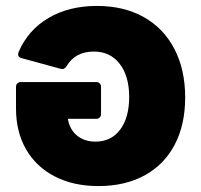

<svg xmlns="http://www.w3.org/2000/svg" viewBox="-20 -615 680 648"><path d="M605 -286Q605 -194 569.5 -126.5Q534 -59 468 -23Q402 13 312 13Q228 13 165 -19.5Q102 -52 68 -111Q34 -170 34 -249V-322Q34 -329 38.5 -333.5Q43 -338 50 -338H305Q312 -338 316.5 -333.5Q321 -329 321 -322V-230Q321 -223 316.5 -218.5Q312 -214 305 -214H209Q215 -178 240 -157.5Q265 -137 302 -137Q355 -137 385.5 -177.5Q416 -218 416 -288Q416 -358 384 -399.5Q352 -441 297 -441Q234 -441 205 -392Q200 -385 195.5 -383Q191 -381 184 -383L52 -419Q41 -422 41 -432L43 -440Q75 -514 144 -554.5Q213 -595 307 -595Q398 -595 465 -557.5Q532 -520 568.5 -450Q605 -380 605 -286Z"/></svg>

Font: LINE Seed Sans TH App ExtraBold
Style: Regular
Weight: 800
Designer: Dalton Maag Ltd | Thai characters by Cadson Demak Co.,Ltd.
Foundry: Dalton Maag Ltd
Version: Version 1.003